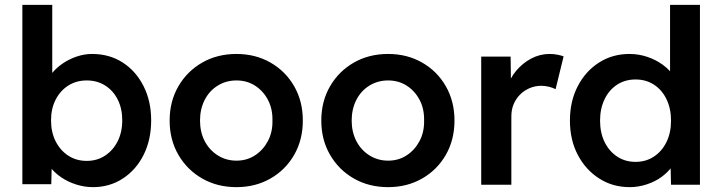

<svg xmlns="http://www.w3.org/2000/svg" viewBox="-20 -760 2968 790"><path d="M165 -115 194 -128 191 -2H72V-740H195V-405L173 -415Q178 -439 195.5 -460.5Q213 -482 239 -499.5Q265 -517 296 -527.5Q327 -538 359 -538Q430 -538 484.5 -503Q539 -468 570.5 -406Q602 -344 602 -265Q602 -185 571 -123Q540 -61 485.5 -25.5Q431 10 363 10Q328 10 294.5 -0.5Q261 -11 234 -29Q207 -47 189 -69.5Q171 -92 165 -115ZM483 -265Q483 -313 464.5 -350Q446 -387 413 -408Q380 -429 337 -429Q294 -429 261 -408Q228 -387 209 -350Q190 -313 190 -265Q190 -216 209 -178.5Q228 -141 261 -119.5Q294 -98 337 -98Q379 -98 412 -119.5Q445 -141 464 -178.5Q483 -216 483 -265Z M678 -264Q678 -343 714 -405Q750 -467 812 -502.5Q874 -538 953 -538Q1031 -538 1093 -502.5Q1155 -467 1190.5 -405Q1226 -343 1226 -264Q1226 -185 1190.5 -123Q1155 -61 1093 -25.5Q1031 10 953 10Q874 10 812 -25.5Q750 -61 714 -123Q678 -185 678 -264ZM1101 -264Q1102 -312 1082.5 -349Q1063 -386 1029.5 -407.5Q996 -429 953 -429Q910 -429 875.5 -407.5Q841 -386 822 -348.5Q803 -311 803 -264Q803 -217 822 -180Q841 -143 875.5 -121Q910 -99 953 -99Q996 -99 1029.5 -121Q1063 -143 1082.5 -180Q1102 -217 1101 -264Z M1302 -264Q1302 -343 1338 -405Q1374 -467 1436 -502.5Q1498 -538 1577 -538Q1655 -538 1717 -502.5Q1779 -467 1814.5 -405Q1850 -343 1850 -264Q1850 -185 1814.5 -123Q1779 -61 1717 -25.5Q1655 10 1577 10Q1498 10 1436 -25.5Q1374 -61 1338 -123Q1302 -185 1302 -264ZM1725 -264Q1726 -312 1706.5 -349Q1687 -386 1653.5 -407.5Q1620 -429 1577 -429Q1534 -429 1499.5 -407.5Q1465 -386 1446 -348.5Q1427 -311 1427 -264Q1427 -217 1446 -180Q1465 -143 1499.5 -121Q1534 -99 1577 -99Q1620 -99 1653.5 -121Q1687 -143 1706.5 -180Q1726 -217 1725 -264Z M1960 0V-527H2081L2083 -359L2066 -397Q2077 -437 2104 -469Q2131 -501 2166.5 -519.5Q2202 -538 2241 -538Q2258 -538 2273.5 -535Q2289 -532 2299 -528L2266 -393Q2255 -399 2239 -403Q2223 -407 2207 -407Q2182 -407 2159.5 -397.5Q2137 -388 2120 -371Q2103 -354 2093.5 -331.5Q2084 -309 2084 -281V0Z M2325 -264Q2325 -343 2357 -405Q2389 -467 2444.5 -502.5Q2500 -538 2570 -538Q2608 -538 2643.5 -526Q2679 -514 2707 -493.5Q2735 -473 2751.5 -448Q2768 -423 2770 -396L2737 -392V-740H2860V0H2741L2738 -124L2762 -122Q2761 -97 2744.5 -74Q2728 -51 2702 -32Q2676 -13 2641.5 -1.5Q2607 10 2571 10Q2501 10 2445.5 -25.5Q2390 -61 2357.5 -122.5Q2325 -184 2325 -264ZM2741 -264Q2741 -313 2722.5 -351.5Q2704 -390 2671 -411.5Q2638 -433 2595 -433Q2552 -433 2519 -411.5Q2486 -390 2467.5 -351.5Q2449 -313 2449 -264Q2449 -214 2467.5 -176Q2486 -138 2519 -116Q2552 -94 2595 -94Q2638 -94 2671 -116Q2704 -138 2722.5 -176Q2741 -214 2741 -264Z"/></svg>

Font: Mach Medium
Style: Regular
Weight: 500
Version: Version 1.002